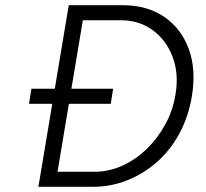

<svg xmlns="http://www.w3.org/2000/svg" viewBox="-20 -720 793 740"><path d="M92 -320 101 -378H416L407 -320ZM337 0 345 -58Q399 -58 450.5 -81Q502 -104 544.5 -145Q587 -186 616.5 -239.5Q646 -293 656 -354Q670 -434 646 -499Q622 -564 569.5 -603Q517 -642 445 -642L452 -700Q547 -700 613 -655Q679 -610 708 -530Q737 -450 719 -346Q706 -270 672 -206.5Q638 -143 586.5 -97Q535 -51 471.5 -25.5Q408 0 337 0ZM192 0 201 -58H347L337 0ZM128 0 245 -700H309L192 0ZM299 -642 309 -700H454L445 -642Z"/></svg>

Font: Figtree Light Light
Style: Italic
Weight: 300
Italic angle: -9.5°
Version: Version 2.000